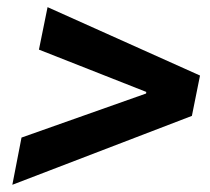

<svg xmlns="http://www.w3.org/2000/svg" viewBox="-20 -575 582 532"><path d="M39.6 -193.8 384.8 -315.9 385.3 -320.3 87.9 -437.5 111.8 -555.2 534.2 -365.7 511.7 -253.9 14.2 -63Z"/></svg>

Font: Reddit Sans Fudge
Style: Bold
Weight: 700
Italic angle: -11.25°
Designer: Stephen Hutchings
Version: Version 1.013